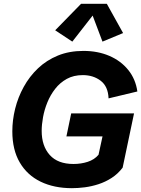

<svg xmlns="http://www.w3.org/2000/svg" viewBox="-20 -986 749 1019"><path d="M361.8 12.7Q267.1 12.7 195.8 -21.7Q124.5 -56.2 85 -123.5Q45.4 -190.9 45.4 -289.1Q45.4 -348.6 60.5 -409.4Q75.7 -470.2 106 -525.1Q136.2 -580.1 181.6 -623.3Q227.1 -666.5 287.4 -691.2Q347.7 -715.8 422.9 -715.8Q499 -715.8 560.3 -689.5Q621.6 -663.1 660.6 -614.7Q699.7 -566.4 709 -500.5L556.2 -463.9Q553.7 -527.3 514.4 -557.4Q475.1 -587.4 419.4 -587.4Q371.1 -587.4 334.7 -567.4Q298.3 -547.4 272.7 -514.4Q247.1 -481.4 231.2 -442.1Q215.3 -402.8 208.3 -363.5Q201.2 -324.2 201.2 -291.5Q201.2 -211.4 243.9 -163.6Q286.6 -115.7 370.1 -115.7Q410.2 -115.7 445.6 -127.2Q481 -138.7 502.9 -164.6L532.2 -299.3L579.6 -262.2H332.5L357.9 -384.3H691.4L630.9 -96.2Q605.5 -63 572.5 -41.7Q539.6 -20.5 502.9 -8.5Q466.3 3.4 429.9 8.1Q393.6 12.7 361.8 12.7ZM363.8 -765.1 272.9 -825.2 410.2 -965.8H546.9L633.3 -810.5L523.9 -765.1L471.7 -903.3Z"/></svg>

Font: Schibsted Grotesk
Style: Bold Italic
Weight: 700
Italic angle: -12°
Designer: Bakken & Baeck AS, Henrik Kongsvoll
Foundry: Schibsted ASA
Version: Version 1.100;gftools[0.9.25]